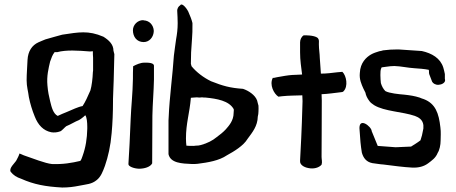

<svg xmlns="http://www.w3.org/2000/svg" viewBox="-20 -742 2039 858"><path d="M28 26C40 41 54 50 75 57C131 82 183 92 258 96C286 96 309 93 334 88C367 81 389 82 413 62C431 47 439 26 449 -1C463 -42 474 -88 479 -148C483 -192 485 -240 485 -291V-300C486 -320 486 -339 487 -355L488 -381L491 -500C490 -505 488 -510 487 -516C487 -544 466 -563 442 -578C374 -607 332 -598 258 -587C237 -582 213 -574 183 -566C172 -562 162 -557 152 -553C123 -540 105 -513 103 -474C102 -444 99 -414 99 -383C99 -354 106 -334 109 -308C115 -278 124 -249 135 -222C150 -183 174 -158 209 -151C222 -149 235 -150 249 -155C256 -157 270 -174 276 -178C296 -186 316 -199 332 -205C337 -207 352 -218 361 -227C368 -219 370 -194 370 -176V-167C369 -122 363 -84 349 -45C346 -37 344 -29 339 -23C301 -14 261 -7 212 -9C182 -12 127 -34 86 -48C76 -52 69 -56 67 -56C64 -45 59 -37 53 -25C47 -14 18 10 28 26ZM192 -360C188 -402 197 -437 204 -467C210 -484 214 -496 224 -509H236C276 -520 331 -516 382 -512C387 -512 395 -513 395 -513C395 -504 395 -494 396 -484V-427C396 -425 395 -422 395 -419C394 -392 390 -358 384 -338C372 -310 361 -286 349 -268C330 -265 301 -251 282 -243C266 -237 249 -229 238 -224C218 -234 211 -261 204 -290C199 -310 194 -334 192 -360Z M554 -8C554 1 576 11 601 12C626 12 652 4 660 -12C660 -77 661 -150 661 -225C662 -280 667 -332 668 -387V-448C668 -456 659 -463 625 -462C608 -462 590 -454 575 -446C574 -427 574 -408 574 -389C573 -325 566 -264 564 -211C561 -127 557 -62 554 -11ZM574 -607C574 -578 591 -554 622 -554C647 -554 665 -575 667 -600V-607C665 -629 649 -650 622 -651C621 -651 621 -652 620 -652C594 -652 574 -630 574 -607Z M733 -53C742 -13 792 -11 839 -9C847 -9 855 -9 863 -10C910 -16 959 -24 994 -48C1027 -66 1068 -91 1086 -121C1108 -151 1131 -178 1132 -221C1134 -229 1135 -236 1135 -243C1135 -252 1136 -261 1135 -270C1134 -274 1133 -277 1132 -281L1129 -293C1120 -318 1090 -337 1066 -345C1008 -349 976 -358 923 -379C890 -395 858 -419 836 -446C835 -449 834 -453 833 -457C833 -471 834 -489 834 -508C836 -551 841 -588 840 -630V-639C837 -653 829 -673 821 -691C809 -713 791 -730 785 -718C778 -714 771 -704 772 -692C773 -674 774 -656 774 -638C774 -612 771 -589 767 -567C764 -544 760 -519 757 -493C752 -413 737 -302 734 -222L733 -204ZM811 -123C811 -192 827 -234 833 -305C837 -306 852 -306 860 -307C860 -307 871 -306 871 -306C875 -306 879 -307 883 -307C888 -306 894 -306 899 -306C949 -301 1003 -292 1024 -255C1024 -254 1024 -253 1025 -252C1025 -247 1024 -242 1024 -237C1024 -203 1003 -180 989 -164C977 -151 963 -140 948 -129C930 -114 907 -102 878 -94C872 -92 863 -91 854 -91C851 -91 849 -90 846 -90C834 -90 823 -90 813 -91C812 -100 811 -110 811 -123Z M1199 -394C1183 -363 1204 -323 1224 -310L1241 -312C1268 -315 1302 -315 1331 -316L1332 -290C1328 -142 1324 -87 1321 -25V-22C1320 -7 1336 5 1358 9C1381 14 1405 8 1417 -6C1421 -18 1417 -30 1417 -41C1417 -110 1418 -170 1418 -293L1417 -321C1445 -322 1477 -327 1504 -330C1507 -330 1513 -331 1515 -334C1537 -356 1528 -404 1510 -421C1510 -421 1489 -419 1487 -419C1462 -416 1440 -413 1414 -413C1413 -439 1410 -460 1409 -484C1409 -500 1405 -523 1405 -542V-547C1405 -555 1407 -563 1401 -571C1395 -578 1375 -585 1337 -584C1328 -579 1321 -566 1321 -553V-508C1321 -472 1326 -442 1330 -409C1318 -408 1304 -408 1286 -407C1268 -406 1240 -401 1218 -397L1204 -394Z M1587 -159C1589 -122 1592 -90 1597 -60C1604 -35 1618 -18 1644 -13C1654 -12 1683 -7 1692 -7C1740 -1 1783 5 1823 7C1851 8 1874 2 1893 -12C1910 -25 1927 -36 1936 -59C1944 -71 1949 -94 1949 -114C1949 -131 1951 -151 1948 -173C1941 -236 1926 -279 1874 -299C1868 -301 1861 -303 1855 -306C1833 -313 1814 -316 1787 -319C1763 -321 1720 -325 1702 -335C1693 -344 1686 -357 1682 -371C1680 -389 1678 -426 1683 -435C1683 -438 1685 -440 1686 -441C1697 -443 1711 -444 1724 -446C1730 -446 1736 -447 1742 -447C1774 -446 1800 -439 1833 -437C1850 -436 1877 -434 1896 -430C1896 -429 1896 -428 1897 -426V-420C1897 -418 1897 -415 1898 -411L1911 -377C1915 -369 1927 -362 1940 -363C1955 -364 1968 -372 1969 -382C1969 -384 1969 -387 1968 -390V-411C1966 -421 1964 -430 1961 -440C1948 -482 1910 -504 1865 -514L1762 -521H1754C1734 -521 1714 -520 1692 -517C1687 -515 1681 -514 1675 -513C1662 -509 1649 -505 1637 -498C1617 -486 1590 -462 1588 -416C1585 -388 1595 -366 1604 -346L1613 -328C1615 -316 1621 -303 1631 -290C1635 -284 1643 -278 1652 -272C1698 -244 1779 -243 1834 -224C1850 -218 1869 -208 1872 -183V-168C1872 -166 1871 -162 1870 -158C1866 -137 1866 -137 1859 -115C1845 -104 1831 -96 1817 -87L1748 -84L1668 -90L1641 -156C1641 -176 1579 -225 1587 -159Z"/></svg>

Font: Vapor
Style: Regular
Weight: 400
Foundry: Cannot Into Space Fonts
Version: Version 0.179